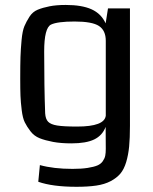

<svg xmlns="http://www.w3.org/2000/svg" viewBox="-20 -569 610 764"><path d="M497.1 -535.6V-67.9Q497.1 -19.5 493.9 13.7Q490.7 46.9 482.2 75.7Q473.6 104.5 459 121.8Q444.3 139.2 420.2 151.9Q396 164.6 363.3 169.4Q330.6 174.3 284.7 174.3Q189 174.3 132.3 154.3L138.7 87.9Q193.4 103 268.6 103Q304.2 103 328.9 99.1Q353.5 95.2 367.4 89.4Q381.3 83.5 388.9 72.5Q396.5 61.5 398.7 50.8Q400.9 40 400.9 23.4L400.4 -64Q387.2 -29.8 355 -14.2Q322.8 1.5 264.2 1.5Q222.2 1.5 190.9 -4.4Q159.7 -10.3 137.7 -19Q115.7 -27.8 101.3 -46.6Q86.9 -65.4 78.6 -82.3Q70.3 -99.1 66.4 -130.6Q62.5 -162.1 61.5 -187.3Q60.5 -212.4 60.5 -255.9Q60.5 -311 61.5 -342.3Q62.5 -373.5 65.9 -409.9Q69.3 -446.3 77.1 -464.8Q85 -483.4 97.4 -502.7Q109.9 -522 129.9 -530.3Q149.9 -538.6 177 -543.9Q204.1 -549.3 241.7 -549.3Q305.7 -549.3 344.2 -532Q382.8 -514.6 400.4 -476.1L409.7 -535.6ZM400.9 -108.9V-406.7Q400.9 -447.8 373.8 -465.6Q346.7 -483.4 276.9 -483.4Q208.5 -483.4 183.1 -471.2Q155.8 -458 155.8 -364.3Q155.8 -223.1 159.7 -118.2Q161.1 -95.2 171.6 -84.5Q182.1 -73.7 207.5 -69.6Q232.9 -65.4 287.1 -65.4Q396 -65.4 400.9 -108.9Z"/></svg>

Font: Coda
Style: Regular
Weight: 400
Designer: vernon adams
Foundry: vernon adams
Version: Version 2.001; ttfautohint (v0.8) -r 50 -G 200 -x